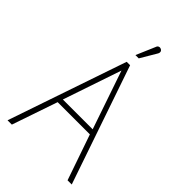

<svg xmlns="http://www.w3.org/2000/svg" viewBox="-262 -979 1070 1070"><g transform="rotate(45 272.5 -444.0)"><path d="M348 -854Q352 -860 353 -866Q354 -872 351.5 -877Q349 -882 343 -885Q337 -888 331.5 -887.5Q326 -887 321.5 -883.5Q317 -880 315 -873L267 -761H293ZM526 0 286 -700H259L20 0H54L146 -269H400L493 0ZM156 -300 273 -645 391 -300Z"/></g></svg>

Font: Advent Pro ExtraLight
Style: Regular
Weight: 250
Version: Version 3.000